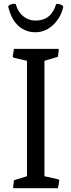

<svg xmlns="http://www.w3.org/2000/svg" viewBox="-20 -984 373 1004"><path d="M53.2 -41.5 121.1 -62.5V-666L49.8 -682.6L46.4 -689L53.2 -728.5H285.6L287.6 -724.1L282.7 -687L212.4 -666V-62.5L286.6 -45.9L290 -39.1L282.7 0H50.8L48.3 -4.4ZM165 -815.4Q134.3 -815.4 109.9 -826.7Q85.4 -837.9 67.9 -856.9Q35.6 -892.1 22.5 -952.1Q39.6 -966.8 62 -963.4Q79.1 -902.8 129.9 -882.8Q146.5 -876.5 167 -876.5Q248 -876.5 273.9 -963.4Q299.8 -964.8 311 -950.2Q301.3 -898.9 263.7 -859.4Q221.2 -815.4 165 -815.4Z"/></svg>

Font: Trykker
Style: Regular
Weight: 400
Designer: Magnus Gaarde
Foundry: Magnus Gaarde
Version: Version 1.001